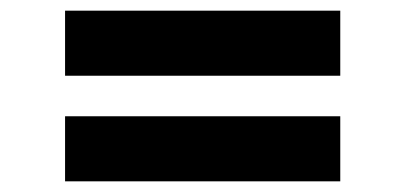

<svg xmlns="http://www.w3.org/2000/svg" viewBox="-20 -432 762 360"><path d="M102 -412H618V-290H102ZM102 -214H618V-92H102Z"/></svg>

Font: Josefin Sans Thin
Style: Bold
Weight: 700
Version: Version 2.000